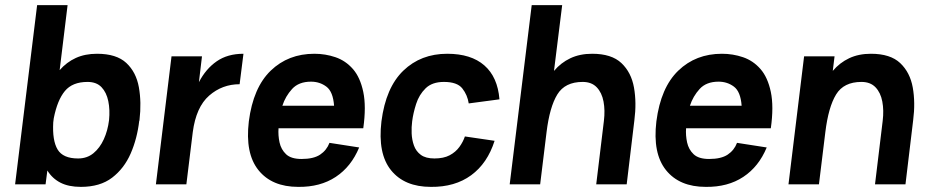

<svg xmlns="http://www.w3.org/2000/svg" viewBox="-20 -720 3630 750"><path d="M158 0H39L125 -700H244L213 -446Q240 -477 276 -493.5Q312 -510 359 -510Q435 -510 473.5 -474Q512 -438 522.5 -379Q533 -320 525 -252Q525 -250 525 -250V-249H524Q516 -179 490.5 -120.5Q465 -62 418 -26Q371 10 296 10Q248 10 216 -6.5Q184 -23 165 -54ZM322 -400Q263 -400 233.5 -364.5Q204 -329 190 -258L188 -242Q184 -171 205 -136Q226 -101 285 -101Q320 -101 345 -121.5Q370 -142 385.5 -176Q401 -210 406 -251Q410 -291 403 -325Q396 -359 376.5 -379.5Q357 -400 322 -400Z M589 0 650 -500H769L757 -399Q784 -451 826.5 -480.5Q869 -510 931 -510L916 -391Q848 -391 797 -346.5Q746 -302 733 -204L708 0Z M1267 -162 1383 -144Q1352 -69 1291.5 -29Q1231 11 1145 10Q1042 10 989.5 -55.5Q937 -121 952 -246Q969 -378 1037.5 -444Q1106 -510 1208 -510Q1251 -510 1290.5 -496.5Q1330 -483 1358.5 -450.5Q1387 -418 1399 -361Q1411 -304 1399 -219H1068Q1066 -191 1072 -163.5Q1078 -136 1097.5 -117.5Q1117 -99 1158 -99Q1205 -99 1230.5 -116Q1256 -133 1267 -162ZM1195 -401Q1147 -401 1121 -372.5Q1095 -344 1083 -307H1285Q1281 -362 1255 -381.5Q1229 -401 1195 -401Z M1663 10Q1560 10 1507.5 -55Q1455 -120 1470 -246Q1487 -378 1555.5 -444Q1624 -510 1727 -510Q1820 -510 1872 -464.5Q1924 -419 1931 -332L1811 -316Q1806 -349 1786 -374.5Q1766 -400 1714 -400Q1668 -400 1642.5 -375Q1617 -350 1605.5 -314Q1594 -278 1590 -246Q1587 -224 1588 -199Q1589 -174 1597 -151.5Q1605 -129 1624 -115Q1643 -101 1677 -101Q1713 -101 1736.5 -113.5Q1760 -126 1774.5 -146Q1789 -166 1796 -187L1912 -170Q1884 -82 1820.5 -35.5Q1757 11 1663 10Z M2339 -248Q2344 -289 2337.5 -323.5Q2331 -358 2311 -379Q2291 -400 2256 -400Q2187 -400 2157 -351Q2127 -302 2115 -204L2090 0H1971L2057 -700H2176L2144 -443Q2171 -475 2208 -492.5Q2245 -510 2293 -510Q2369 -510 2407.5 -473.5Q2446 -437 2456.5 -378Q2467 -319 2458 -250L2428 0H2309Z M2859 -162 2975 -144Q2944 -69 2883.5 -29Q2823 11 2737 10Q2634 10 2581.5 -55.5Q2529 -121 2544 -246Q2561 -378 2629.5 -444Q2698 -510 2800 -510Q2843 -510 2882.5 -496.5Q2922 -483 2950.5 -450.5Q2979 -418 2991 -361Q3003 -304 2991 -219H2660Q2658 -191 2664 -163.5Q2670 -136 2689.5 -117.5Q2709 -99 2750 -99Q2797 -99 2822.5 -116Q2848 -133 2859 -162ZM2787 -401Q2739 -401 2713 -372.5Q2687 -344 2675 -307H2877Q2873 -362 2847 -381.5Q2821 -401 2787 -401Z M3060 0 3121 -500H3240L3233 -443Q3260 -475 3297 -492.5Q3334 -510 3382 -510Q3458 -510 3496.5 -473.5Q3535 -437 3545.5 -378Q3556 -319 3547 -250L3517 0H3398L3428 -248Q3433 -289 3426.5 -323.5Q3420 -358 3400 -379Q3380 -400 3345 -400Q3276 -400 3246 -351Q3216 -302 3204 -204L3179 0Z"/></svg>

Font: Haskoy Bold
Style: Italic
Weight: 700
Designer: Ertekin Erdin
Foundry: Ertekin Erdin
Version: Version 2.000; ttfautohint (v1.8.4.7-5d5b)